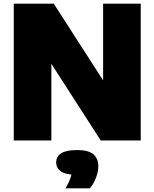

<svg xmlns="http://www.w3.org/2000/svg" viewBox="-20 -760 836 1039"><path d="M54.5 0V-740H271L571 -274H538V-740H741.5V0H525L225 -466H258V0ZM335 259Q355 223 362.8 198.8Q370.5 174.5 370.5 147L412 186H398Q336 186 310 167.8Q284 149.5 284 119Q284 87 311 69.5Q338 52 398 52Q458.5 52 485.2 75Q512 98 512 140Q512 170 499 203.2Q486 236.5 466 259Z"/></svg>

Font: Encode Sans Condensed Thin Black
Style: Regular
Weight: 900
Version: Version 3.002